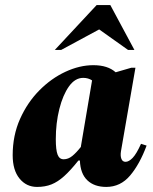

<svg xmlns="http://www.w3.org/2000/svg" viewBox="-20 -727 602 757"><path d="M126 10Q84 10 57 -23Q30 -56 30 -115Q30 -193 59 -258Q88 -323 135 -370.5Q182 -418 238 -444Q294 -470 348 -470Q405 -470 436 -442L498 -460H514L457 -131Q454 -113 458.5 -101Q463 -89 475 -89Q488 -89 503 -104.5Q518 -120 536 -160L558 -153Q531 -80 493 -35Q455 10 399 10Q352 10 324.5 -16Q297 -42 295 -94H289Q258 -55 233 -32.5Q208 -10 183 0Q158 10 126 10ZM200 -178Q200 -136 207 -117.5Q214 -99 231 -99Q249 -99 265 -112Q281 -125 299 -148V-150L343 -410Q328 -420 308 -420Q276 -420 252 -386.5Q228 -353 214 -297.5Q200 -242 200 -178ZM196 -530 361 -707H415L510 -530H485L371 -611L221 -530Z"/></svg>

Font: Spectral ExtraBold
Style: Italic
Weight: 800
Italic angle: -10°
Designer: Jean-Baptiste Levee
Foundry: Production Type
Version: Version 2.001